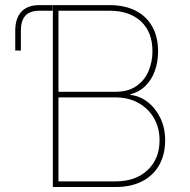

<svg xmlns="http://www.w3.org/2000/svg" viewBox="-20 -748 758 768"><path d="M41 -545.9V-625Q41 -674.8 65.7 -701.2Q90.3 -727.5 136.7 -727.5H190.4V-705.1H138.7Q100.1 -705.1 81.8 -685.5Q63.5 -666 63.5 -625V-545.9ZM191.4 0V-727.5H418Q479 -727.5 522.5 -705.3Q565.9 -683.1 589.1 -641.6Q612.3 -600.1 612.3 -543Q612.3 -500 599.4 -464.4Q586.4 -428.7 561.8 -404.3Q537.1 -379.9 502 -371.1V-368.2Q538.1 -364.7 569.8 -340.6Q601.6 -316.4 621.1 -276.6Q640.6 -236.8 640.6 -186.5Q640.6 -130.4 617.2 -88.4Q593.8 -46.4 549.3 -23.2Q504.9 0 442.4 0ZM213.9 -22.5H442.4Q522.5 -22.5 570.3 -67.6Q618.2 -112.8 618.2 -186.5Q618.2 -236.8 595.7 -275.6Q573.2 -314.5 533.4 -336.4Q493.7 -358.4 442.4 -358.4H213.9ZM213.9 -380.9H442.4Q492.2 -380.9 524.9 -403.3Q557.6 -425.8 573.7 -462.6Q589.8 -499.5 589.8 -543Q589.8 -620.1 543.7 -662.6Q497.6 -705.1 418 -705.1H213.9Z"/></svg>

Font: Inter Thin
Style: Regular
Weight: 250
Designer: Rasmus Andersson
Foundry: rsms
Version: Version 4.001;git-66647c0bb